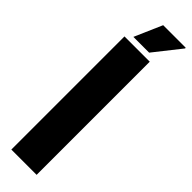

<svg xmlns="http://www.w3.org/2000/svg" viewBox="-302 -878 870 870"><g transform="rotate(45 133.0 -442.5)"><path d="M63 -752 121 -885H265L266 -881L164 -752ZM33 0V-725H195V0Z"/></g></svg>

Font: Archivo ExtraCondensed Black
Style: Regular
Weight: 900
Width: 2
Designer: Hector Gatti
Foundry: Omnibus-Type
Version: Version 2.001; ttfautohint (v1.8.3)